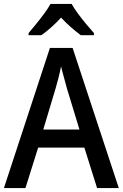

<svg xmlns="http://www.w3.org/2000/svg" viewBox="-20 -1054 627 981"><path d="M476 -93 411 -300H175L110 -93H0L235 -809H351L587 -93ZM322 -602Q317 -623 307 -657.5Q297 -692 292 -715Q287 -688 278.5 -655Q270 -622 264 -602L201 -392H386ZM346 -1034Q358 -1012 378 -985Q398 -958 419.5 -932Q441 -906 460 -885V-874H393Q370 -891 343.5 -914Q317 -937 292 -964Q240 -908 191 -874H126V-885Q144 -906 165.5 -932.5Q187 -959 206.5 -985.5Q226 -1012 238 -1034Z"/></svg>

Font: Noto Sans Telugu UI SemiCondensed Medium
Style: Regular
Weight: 500
Width: 4
Designer: Jelle Bosma - Monotype Design Team
Foundry: Monotype Imaging Inc.
Version: Version 2.005; ttfautohint (v1.8.4.7-5d5b)